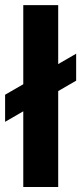

<svg xmlns="http://www.w3.org/2000/svg" viewBox="-36 -748 324 768"><path d="M196.8 -727.5V0H57.1V-727.5ZM-15.6 -260.7V-369.1L268.6 -533.2V-425.3Z"/></svg>

Font: Inter Cardless Tabular Bold
Style: Bold
Weight: 700
Designer: Rasmus Andersson
Foundry: rsms
Version: Version 4.000;git-4fc901f